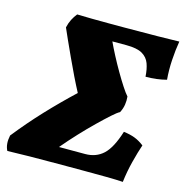

<svg xmlns="http://www.w3.org/2000/svg" viewBox="-115 -774 839 872"><g transform="rotate(15 304.5 -338.0)"><path d="M-4 3Q-19 -26 -10 -68Q48 -141 109.5 -206.5Q171 -272 237 -334Q221 -364 202 -403Q183 -442 164.5 -482.5Q146 -523 131 -556Q116 -589 108 -608Q113 -630 121.5 -646.5Q130 -663 142 -678Q173 -677 212 -676.5Q251 -676 291 -676Q331 -676 364 -676Q456 -676 519 -677Q582 -678 622 -679Q615 -638 612 -590Q609 -542 613 -497Q567 -485 515 -485Q513 -520 503.5 -546Q494 -572 469 -586.5Q444 -601 394 -601H328Q340 -575 357.5 -541.5Q375 -508 394.5 -474.5Q414 -441 431 -415Q448 -389 459 -377Q461 -358 458 -338.5Q455 -319 445 -300Q433 -294 409 -272.5Q385 -251 352.5 -219.5Q320 -188 285 -150.5Q250 -113 218 -75H341Q392 -75 426 -106.5Q460 -138 485 -218Q516 -214 538 -205.5Q560 -197 582 -180Q570 -145 557.5 -96Q545 -47 539 3Q509 1 461.5 0.5Q414 0 356 0Q298 0 236 0Q88 0 -4 3Z"/></g></svg>

Font: Vollkorn Black
Style: Italic
Weight: 900
Italic angle: -11°
Designer: Friedrich Althausen
Foundry: Friedrich Althausen
Version: Version 5.000; ttfautohint (v1.8.3)